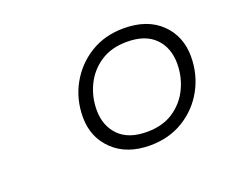

<svg xmlns="http://www.w3.org/2000/svg" viewBox="-63 -781 563 480"><g transform="rotate(-20 218.0 -541.0)"><path d="M302 -690.5Q364.5 -690.5 400.5 -655.8Q436.5 -621 436.5 -567Q436.5 -519.5 414.8 -479.8Q393 -440 354.2 -416.2Q315.5 -392.5 265 -392.5Q203.5 -392.5 167 -427.5Q130.5 -462.5 130.5 -516Q130.5 -564 152.5 -603.5Q174.5 -643 213 -666.8Q251.5 -690.5 302 -690.5ZM269 -427Q311 -427 339.8 -446.2Q368.5 -465.5 383.2 -496.2Q398 -527 398 -562Q398 -604 372.5 -630Q347 -656 298 -656Q256.5 -656 227.8 -637Q199 -618 184 -587.2Q169 -556.5 169 -521Q169 -479.5 194.5 -453.2Q220 -427 269 -427Z"/></g></svg>

Font: Newsreader 36pt
Style: Italic
Weight: 400
Italic angle: -17°
Designer: Hugues Gentile
Foundry: Production Type
Version: Version 1.003